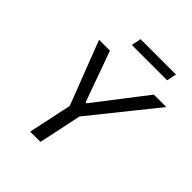

<svg xmlns="http://www.w3.org/2000/svg" viewBox="-240 -1052 1205 1205"><g transform="rotate(45 362.0 -450.0)"><path d="M229 0Q241.5 -59 253.2 -114Q265 -169 279 -236L290.5 -288.5L192.5 -543Q176 -585 161.2 -623.8Q146.5 -662.5 127 -713H223.5Q241 -665 253.2 -630.5Q265.5 -596 276.8 -565Q288 -534 301 -497L345 -376H353.5L444 -493Q474 -532 498.5 -564Q523 -596 550 -630.8Q577 -665.5 613.5 -713H724Q689.5 -670.5 654.8 -627.2Q620 -584 587 -543L380.5 -286L370 -236Q356 -169 344.2 -114Q332.5 -59 320 0ZM295 -835.5 308.5 -900H622L609 -835.5Z"/></g></svg>

Font: Commissioner
Style: Italic
Weight: 400
Italic angle: -12°
Designer: Kostas Bartsokas
Foundry: Kostas Bartsokas
Version: Version 1.000; ttfautohint (v1.8.3)